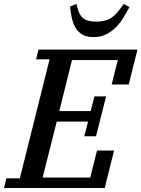

<svg xmlns="http://www.w3.org/2000/svg" viewBox="-46 -948 713 968"><path d="M-14 -49H54L204 -649H136L148 -698H647L603 -522H517L548 -645H317L253 -388H411L430 -462H489L438 -261H379L398 -335H240L169 -53H409L443 -189H529L482 0H-26ZM425 -761Q389 -761 367 -775Q345 -789 333 -811Q321 -833 315.5 -860.5Q310 -888 307 -915L339 -928L350 -891Q360 -863 380.5 -851Q401 -839 439 -839Q477 -839 502.5 -851Q528 -863 551 -892L578 -928L607 -912Q592 -885 575.5 -858Q559 -831 537.5 -809.5Q516 -788 488.5 -774.5Q461 -761 425 -761Z"/></svg>

Font: IBM Plex Serif Medm
Style: Italic
Weight: 500
Italic angle: -14°
Designer: Mike Abbink, Paul van der Laan, Pieter van Rosmalen
Foundry: Bold Monday
Version: Version 3.001